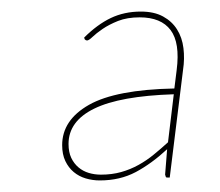

<svg xmlns="http://www.w3.org/2000/svg" viewBox="-20 -726 380 332"><path d="M269.5 -419Q267 -419 266.8 -420Q266.5 -421 265.5 -424L269 -468Q242 -443 214.8 -428.5Q187.5 -414 152.5 -414Q140 -414 128.2 -417.5Q116.5 -421 107.5 -428.5Q98.5 -436 93 -447.5Q87.5 -459 87.5 -475Q87.5 -518.5 134 -544.8Q180.5 -571 281.5 -573L285.5 -605Q291.5 -652 275 -674Q258.5 -696 221.5 -696Q200 -696 184.2 -689.8Q168.5 -683.5 157.5 -676Q146.5 -668.5 140 -662.2Q133.5 -656 130.5 -656Q128.5 -656 126.5 -658L125.5 -661Q148 -683.5 171.5 -694.8Q195 -706 223.5 -706Q246.5 -706 262 -697.5Q277.5 -689 286.2 -675Q295 -661 297.2 -642.8Q299.5 -624.5 296.5 -605L273.5 -419ZM154.5 -424Q173.5 -424 189.5 -428.5Q205.5 -433 219.5 -440.8Q233.5 -448.5 246 -458.8Q258.5 -469 270.5 -480L280.5 -563Q187.5 -560 143 -538.2Q98.5 -516.5 98.5 -477Q98.5 -463 103.2 -453Q108 -443 115.8 -436.5Q123.5 -430 133.5 -427Q143.5 -424 154.5 -424Z"/></svg>

Font: Lato Hairline
Style: Italic
Weight: 100
Italic angle: -7°
Designer: Lukasz Dziedzic
Foundry: tyPoland Lukasz Dziedzic
Version: Version 2.007; 2014-02-27